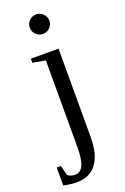

<svg xmlns="http://www.w3.org/2000/svg" viewBox="-195 -714 639 978"><g transform="rotate(-20 124.5 -224.5)"><path d="M191.9 -608.9Q191.9 -587.4 176.3 -571.8Q160.6 -556.2 139.2 -556.2Q117.2 -556.2 101.6 -571.8Q85.9 -587.4 85.9 -608.9Q85.9 -630.9 101.6 -646.5Q117.2 -662.1 139.2 -662.1Q160.6 -662.1 176.3 -646.5Q191.9 -630.9 191.9 -608.9ZM187 19Q187 114.3 150.1 163.6Q113.3 212.9 42 212.9Q11.7 212.9 -28.8 204.1V106.9H-5.9L7.3 160.2Q23.4 173.8 47.9 173.8Q76.7 173.8 91.3 143.1Q106 112.3 106 43.9V-424.8L37.1 -437V-459H187Z"/></g></svg>

Font: Times New Roman
Style: Regular
Weight: 400
Designer: Steve Matteson
Foundry: Ascender Corporation
Version: Version 2.00.3